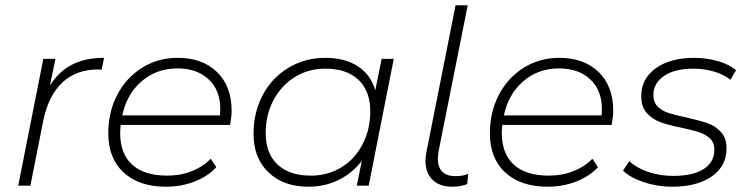

<svg xmlns="http://www.w3.org/2000/svg" viewBox="-20 -703 2823 727"><path d="M374 -484 365 -439 351 -440Q269 -440 216.5 -391Q164 -342 144 -247L95 0H49L144 -480H190L169 -379Q201 -431 251.5 -457.5Q302 -484 374 -484Z M437 -230Q435 -210 435 -200Q435 -121 480.5 -79.5Q526 -38 613 -38Q664 -38 706.5 -55Q749 -72 778 -102L799 -70Q767 -35 716.5 -15.5Q666 4 609 4Q507 4 448.5 -49.5Q390 -103 390 -198Q390 -279 424 -344Q458 -409 518 -446.5Q578 -484 653 -484Q746 -484 801.5 -430.5Q857 -377 857 -283Q857 -261 851 -230ZM443 -266H813Q814 -274 814 -290Q814 -362 769.5 -403Q725 -444 652 -444Q573 -444 516.5 -395.5Q460 -347 443 -266Z M1471 -480 1376 0H1331L1350 -94Q1315 -48 1263 -22Q1211 4 1147 4Q1054 4 997 -50Q940 -104 940 -196Q940 -278 975 -343.5Q1010 -409 1072.5 -446.5Q1135 -484 1212 -484Q1286 -484 1335 -452Q1384 -420 1401 -361L1425 -480ZM1382 -282Q1382 -358 1337.5 -400.5Q1293 -443 1212 -443Q1147 -443 1096 -411Q1045 -379 1015.5 -323.5Q986 -268 986 -199Q986 -122 1031 -80Q1076 -38 1157 -38Q1221 -38 1272 -69Q1323 -100 1352.5 -156Q1382 -212 1382 -282Z M1591 -94Q1591 -111 1595 -129L1705 -683H1751L1641 -132Q1638 -118 1638 -101Q1638 -69 1655 -52.5Q1672 -36 1705 -36Q1733 -36 1753 -45L1749 -6Q1724 4 1693 4Q1644 4 1617.5 -22.5Q1591 -49 1591 -94Z M1882 -230Q1880 -210 1880 -200Q1880 -121 1925.5 -79.5Q1971 -38 2058 -38Q2109 -38 2151.5 -55Q2194 -72 2223 -102L2244 -70Q2212 -35 2161.5 -15.5Q2111 4 2054 4Q1952 4 1893.5 -49.5Q1835 -103 1835 -198Q1835 -279 1869 -344Q1903 -409 1963 -446.5Q2023 -484 2098 -484Q2191 -484 2246.5 -430.5Q2302 -377 2302 -283Q2302 -261 2296 -230ZM1888 -266H2258Q2259 -274 2259 -290Q2259 -362 2214.5 -403Q2170 -444 2097 -444Q2018 -444 1961.5 -395.5Q1905 -347 1888 -266Z M2339 -57 2363 -93Q2390 -67 2434.5 -52Q2479 -37 2529 -37Q2604 -37 2644.5 -63Q2685 -89 2685 -136Q2685 -163 2668.5 -178.5Q2652 -194 2628 -202Q2604 -210 2562 -219Q2512 -229 2481.5 -240Q2451 -251 2429.5 -274.5Q2408 -298 2408 -339Q2408 -405 2463 -444.5Q2518 -484 2609 -484Q2655 -484 2698.5 -471.5Q2742 -459 2767 -437L2746 -401Q2719 -422 2682 -432.5Q2645 -443 2605 -443Q2535 -443 2494.5 -415.5Q2454 -388 2454 -343Q2454 -316 2470.5 -299.5Q2487 -283 2512 -275Q2537 -267 2580 -258Q2629 -247 2659 -236.5Q2689 -226 2710 -203Q2731 -180 2731 -141Q2731 -74 2675 -35Q2619 4 2525 4Q2469 4 2418 -13Q2367 -30 2339 -57Z"/></svg>

Font: Montserrat Ace
Style: Light Italic
Weight: 300
Italic angle: -11.3°
Designer: Julieta Ulanovsky
Foundry: Julieta Ulanovsky
Version: Version 1